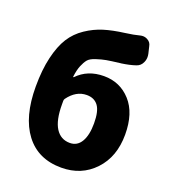

<svg xmlns="http://www.w3.org/2000/svg" viewBox="-148 -929 942 1054"><g transform="rotate(20 322.5 -402.0)"><path d="M219.7 -347.7Q215.8 -341.8 215.8 -335V-314.5Q215.8 -221.7 245.1 -175.8Q274.4 -129.9 328.1 -129.9Q371.1 -129.9 394 -168.5Q417 -207 417 -276.4Q417 -347.7 394 -378.4Q371.1 -409.2 327.1 -409.2Q264.6 -409.2 219.7 -347.7ZM490.2 -816.4Q498 -818.4 505.9 -818.4Q519.5 -818.4 532.2 -811.5Q552.7 -800.8 556.6 -778.3L566.4 -737.3Q568.4 -727.5 568.4 -718.8Q568.4 -702.1 561.5 -687.5Q550.8 -663.1 526.4 -655.3Q492.2 -643.6 443.4 -636.7Q442.4 -636.7 441.4 -636.7Q384.8 -629.9 360.4 -625.5Q335.9 -621.1 304.2 -610.8Q272.5 -600.6 260.3 -585.4Q248 -570.3 237.3 -544.4Q226.6 -518.6 221.7 -478.5Q221.7 -476.6 223.1 -476.1Q224.6 -475.6 225.6 -476.6Q285.2 -539.1 380.9 -539.1Q474.6 -539.1 536.6 -470.7Q598.6 -402.3 598.6 -276.4Q598.6 -146.5 522.9 -66.4Q447.3 13.7 330.1 13.7Q194.3 13.7 120.6 -83.5Q46.9 -180.7 46.9 -357.4Q46.9 -455.1 64.5 -529.3Q82 -603.5 111.8 -650.4Q141.6 -697.3 189 -729Q236.3 -760.7 287.1 -776.4Q337.9 -792 406.2 -800.8Q458 -807.6 490.2 -816.4Z"/></g></svg>

Font: Gen Jyuu Gothic Heavy
Style: Bold
Weight: 900
Designer: [Source Han Sans]
Ryoko NISHIZUKA  (kana & ideographs); Paul D. Hunt (Latin, Greek & Cyrillic); Wenlong ZHANG  (bopomofo
Version: Version 1.002.20150607